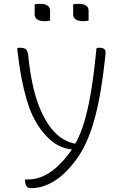

<svg xmlns="http://www.w3.org/2000/svg" viewBox="-20 -777 640 997"><path d="M496 -529Q515 -529 522.5 -521.5Q530 -514 528 -497Q514 -361 495 -263Q476 -165 451 -95Q426 -25 394.5 24.5Q363 74 323 114Q296 141 266 160.5Q236 180 205 190Q174 200 141 200Q138 200 135 199.5Q132 199 129 198.5Q126 198 124 196.5Q122 195 120 193Q115 188 112.5 179Q110 170 110 158V155H116Q118 155 120.5 155Q123 155 125 155Q169 155 210 135Q251 115 288 78Q318 48 343.5 13Q369 -22 389.5 -67.5Q410 -113 426.5 -176Q443 -239 456.5 -325Q470 -411 481 -526Q483 -527 484.5 -527.5Q486 -528 488 -528.5Q490 -529 492 -529Q494 -529 496 -529ZM85 -529Q103 -529 113.5 -522Q124 -515 127 -484Q135 -407 149 -341Q163 -275 184 -222Q205 -169 232 -129.5Q259 -90 292 -65.5Q325 -41 364 -32H397L381 0H374Q343 0 314 -9Q285 -18 258.5 -37Q232 -56 207 -86Q192 -104 177 -126.5Q162 -149 147 -181.5Q132 -214 118 -261Q104 -308 91.5 -373Q79 -438 69 -526Q71 -527 73 -527.5Q75 -528 77 -528.5Q79 -529 81 -529Q83 -529 85 -529ZM160 -754Q166 -756 173.5 -756.5Q181 -757 190 -757Q206 -757 217 -753Q228 -749 234 -741Q240 -733 240 -722V-670Q234 -669 226.5 -668Q219 -667 210 -667Q195 -667 183.5 -671Q172 -675 166 -683Q160 -691 160 -702ZM360 -754Q366 -756 373.5 -756.5Q381 -757 390 -757Q406 -757 417 -753Q428 -749 434 -741Q440 -733 440 -722V-670Q434 -669 426.5 -668Q419 -667 410 -667Q395 -667 383.5 -671Q372 -675 366 -683Q360 -691 360 -702Z"/></svg>

Font: Recursive Monospace Casual Light
Style: Regular
Weight: 300
Version: Version 1.047